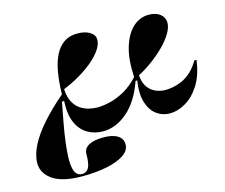

<svg xmlns="http://www.w3.org/2000/svg" viewBox="-103 -656 1183 1009"><g transform="rotate(-15 489.0 -151.0)"><path d="M228 215Q120 215 67.5 179Q15 143 15 88Q15 43 41 -8Q67 -59 116.5 -115Q166 -171 234 -229Q235 -296 244.5 -349.5Q254 -403 273 -440Q292 -477 322 -497Q352 -517 394 -517Q435 -517 461.5 -501Q488 -485 488 -459Q488 -433 468.5 -404.5Q449 -376 416.5 -348.5Q384 -321 341.5 -296Q299 -271 252 -252Q254 -210 268.5 -182.5Q283 -155 305.5 -140Q328 -125 352.5 -119.5Q377 -114 398 -114Q427 -114 465.5 -123Q504 -132 545.5 -155Q587 -178 624 -219Q618 -314 638 -380Q658 -446 695.5 -480.5Q733 -515 782 -515Q821 -515 844 -496.5Q867 -478 867 -449Q867 -423 848 -391.5Q829 -360 797.5 -328.5Q766 -297 728 -269Q690 -241 651 -221Q653 -190 663.5 -169Q674 -148 690.5 -135Q707 -122 727 -116Q747 -110 766 -110Q783 -110 806 -114Q829 -118 855 -129Q881 -140 906 -162.5Q931 -185 952 -221H964Q953 -139 919.5 -87Q886 -35 842.5 -10Q799 15 757 15Q718 15 686 -8Q654 -31 639 -78Q624 -125 635 -197H626Q589 -92 526.5 -38.5Q464 15 394 15Q348 15 310.5 -6.5Q273 -28 252.5 -73.5Q232 -119 236 -192H224Q213 -133 203.5 -82.5Q194 -32 188.5 11Q183 54 181 89Q178 148 189.5 175.5Q201 203 229 203Q253 203 265 181.5Q277 160 277 108Q277 77 305.5 61.5Q334 46 386 46Q435 46 462 63Q489 80 489 111Q489 145 454 168Q419 191 360 203Q301 215 228 215Z"/></g></svg>

Font: Kalnia SemiExpanded SemiBold
Style: Regular
Weight: 600
Width: 6
Designer: Frida Medrano
Foundry: Frida Medrano
Version: Version 1.105